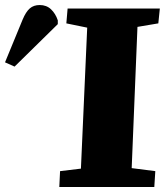

<svg xmlns="http://www.w3.org/2000/svg" viewBox="-216 -744 660 764"><path d="M131 -634 48 -651 53 -710H420L414 -651L331 -637L308 -75L402 -63L398 0H20L23 -63L106 -73ZM-158 -479 -196 -496 -126 -666Q-113 -697 -97.5 -710.5Q-82 -724 -58 -724Q-31 -724 -13 -707Q5 -690 14 -663V-648Z"/></svg>

Font: Literata 36pt ExtraBold
Style: Italic
Weight: 800
Italic angle: -2°
Designer: Latin by Veronika Burian and Jose Scaglione. Greek by Irene Vlachou. Cyrillic by Vera Evstafieva
Foundry: TypeTogether
Version: Version 3.002